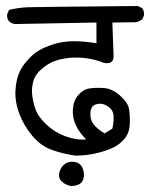

<svg xmlns="http://www.w3.org/2000/svg" viewBox="-20 -577 540 639"><path d="M216 42Q199 39 186.5 28Q174 17 177 0Q180 -17 192.5 -28.5Q205 -40 224.5 -38.5Q244 -37 252.5 -22Q261 -7 259 10.5Q257 28 245.5 35Q234 42 216 42ZM231 -59Q190 -65 153 -78Q116 -91 87.5 -125Q59 -159 44 -199.5Q29 -240 31.5 -277.5Q34 -315 46.5 -340.5Q59 -366 86 -391.5Q113 -417 165.5 -432Q218 -447 301 -433V-502L29 -497Q18 -499 10 -506Q2 -516 4 -530L10 -544Q42 -552 76 -553Q110 -554 439 -557L453 -550Q461 -540 459 -525L453 -512Q442 -505 432 -503L354 -502L358 -390Q358 -361 325 -368Q298 -379 268.5 -383Q239 -387 212 -384.5Q185 -382 162.5 -374Q140 -366 118 -347Q96 -328 90 -303.5Q84 -279 88 -254Q92 -229 100 -208.5Q108 -188 134.5 -162.5Q161 -137 197.5 -123.5Q234 -110 267 -113Q246 -133 233.5 -158Q221 -183 222.5 -212Q224 -241 240 -260Q256 -279 277 -282.5Q298 -286 326 -284Q354 -282 380 -258.5Q406 -235 409.5 -214Q413 -193 412 -164.5Q411 -136 395 -116Q379 -96 355 -85Q331 -74 298.5 -66.5Q266 -59 231 -59ZM354 -149Q359 -172 358 -191.5Q357 -211 339 -223Q321 -235 302 -230.5Q283 -226 281 -203Q279 -180 291 -164Q303 -148 328 -133Z"/></svg>

Font: NaniFont Regular
Style: Regular
Weight: 400
Designer: Nanigashitei
Version: Version 1.036